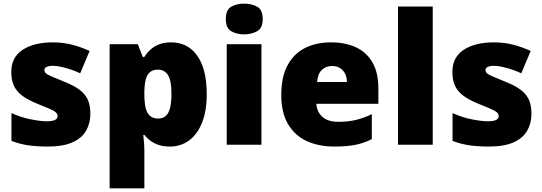

<svg xmlns="http://www.w3.org/2000/svg" viewBox="-20 -796 2983 1056"><path d="M477 -170Q477 -118 453.5 -77Q430 -36 378.5 -13Q327 10 243 10Q184 10 137.5 3.5Q91 -3 43 -21V-174Q96 -150 150 -139.5Q204 -129 235 -129Q267 -129 282 -136Q297 -143 297 -157Q297 -169 287 -178Q277 -187 251.5 -198Q226 -209 179 -228Q133 -247 102.5 -269.5Q72 -292 57 -323.5Q42 -355 42 -400Q42 -481 104.5 -522Q167 -563 270 -563Q325 -563 373 -551Q421 -539 473 -516L421 -393Q380 -412 338 -423Q296 -434 271 -434Q249 -434 236.5 -428Q224 -422 224 -411Q224 -401 232.5 -393Q241 -385 265 -375Q289 -365 335 -346Q383 -327 414.5 -304.5Q446 -282 461.5 -250.5Q477 -219 477 -170Z M921 -563Q1013 -563 1065 -489.5Q1117 -416 1117 -278Q1117 -184 1090.5 -119.5Q1064 -55 1018.5 -22.5Q973 10 915 10Q876 10 849 0Q822 -10 804 -24.5Q786 -39 774 -54H768Q770 -35 772 -13Q774 9 774 38V240H583V-553H738L765 -483H774Q788 -505 807.5 -523Q827 -541 855 -552Q883 -563 921 -563ZM849 -413Q821 -413 805 -399.5Q789 -386 782 -360Q775 -334 774 -294V-279Q774 -235 780.5 -205Q787 -175 804 -159.5Q821 -144 850 -144Q874 -144 890.5 -157.5Q907 -171 915 -201Q923 -231 923 -280Q923 -353 904 -383Q885 -413 849 -413Z M1418 -553V0H1227V-553ZM1323 -776Q1364 -776 1394.5 -759Q1425 -742 1425 -691Q1425 -642 1394.5 -624.5Q1364 -607 1323 -607Q1281 -607 1251.5 -624.5Q1222 -642 1222 -691Q1222 -742 1251.5 -759Q1281 -776 1323 -776Z M1800 -563Q1881 -563 1939.5 -535Q1998 -507 2029.5 -451Q2061 -395 2061 -310V-225H1720Q1722 -182 1752.5 -154Q1783 -126 1841 -126Q1893 -126 1936 -136Q1979 -146 2025 -168V-31Q1985 -10 1937.5 0Q1890 10 1818 10Q1734 10 1668.5 -19.5Q1603 -49 1565 -112Q1527 -175 1527 -273Q1527 -373 1561.5 -437Q1596 -501 1657.5 -532Q1719 -563 1800 -563ZM1807 -433Q1773 -433 1750.5 -412Q1728 -391 1724 -345H1888Q1888 -370 1878.5 -389.5Q1869 -409 1851 -421Q1833 -433 1807 -433Z M2360 0H2169V-760H2360Z M2903 -170Q2903 -118 2879.5 -77Q2856 -36 2804.5 -13Q2753 10 2669 10Q2610 10 2563.5 3.5Q2517 -3 2469 -21V-174Q2522 -150 2576 -139.5Q2630 -129 2661 -129Q2693 -129 2708 -136Q2723 -143 2723 -157Q2723 -169 2713 -178Q2703 -187 2677.5 -198Q2652 -209 2605 -228Q2559 -247 2528.5 -269.5Q2498 -292 2483 -323.5Q2468 -355 2468 -400Q2468 -481 2530.5 -522Q2593 -563 2696 -563Q2751 -563 2799 -551Q2847 -539 2899 -516L2847 -393Q2806 -412 2764 -423Q2722 -434 2697 -434Q2675 -434 2662.5 -428Q2650 -422 2650 -411Q2650 -401 2658.5 -393Q2667 -385 2691 -375Q2715 -365 2761 -346Q2809 -327 2840.5 -304.5Q2872 -282 2887.5 -250.5Q2903 -219 2903 -170Z"/></svg>

Font: Noto Sans Armenian Black
Style: Regular
Weight: 900
Version: Version 2.007